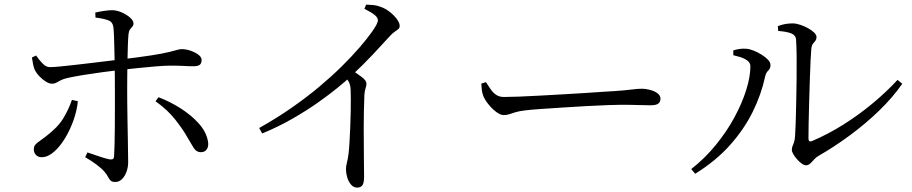

<svg xmlns="http://www.w3.org/2000/svg" viewBox="-20 -785 4020 846"><path d="M365.3 -113.4Q390.1 -105.1 416.4 -96Q442.7 -87 461.7 -83Q470.5 -81.5 476.1 -83.7Q481.6 -85.9 482.6 -95.9Q483.9 -113.7 484.8 -149.2Q485.6 -184.7 486 -228.5Q486.4 -272.4 486.3 -315.3Q486.2 -358.3 486.2 -390.3Q486.2 -411.5 486 -441.4Q485.8 -471.4 485.2 -504.7Q484.6 -538.1 483.9 -569.9Q483.2 -601.8 482.3 -626.8Q481.3 -651.8 479.7 -664.1Q477.2 -687.2 458.8 -694.9Q440.4 -702.6 400.8 -707.7L399.8 -729.6Q417 -733.7 438 -736.9Q459.1 -740.1 475.5 -740.1Q496.4 -739.3 517.7 -729.8Q539 -720.2 553.6 -707Q568.2 -693.7 568.2 -682Q568.2 -673 563 -667.4Q557.7 -661.9 552.7 -655.3Q547.7 -648.6 546.2 -633.8Q544.4 -615.4 543.4 -585Q542.4 -554.6 541.7 -519.2Q541.1 -483.8 540.7 -449.8Q540.4 -415.7 540.4 -388.7Q540.4 -366.3 540.7 -329.9Q541 -293.5 541.8 -252.2Q542.6 -211 543.3 -172.2Q544 -133.4 544.3 -105.7Q544.7 -78 544.7 -69.6Q544.7 -48.7 537.6 -28.7Q530.5 -8.8 517.8 4Q505.2 16.8 487.6 16.8Q473.6 16.8 467.3 10.6Q460.9 4.4 455.8 -6Q450.7 -16.3 439.2 -29.7Q425.7 -44.7 402.5 -61.8Q379.2 -78.8 355.4 -92.3ZM120.7 -531.7 139 -540.4Q152.9 -520.1 168.6 -504.3Q184.3 -488.5 200.6 -489.3Q216 -489.3 245.4 -492.1Q274.8 -494.9 311.7 -499.2Q348.5 -503.5 385.5 -507.8Q422.5 -512.2 453.8 -516.1Q485.2 -520 503.6 -522Q595.6 -533 647.8 -541.2Q699.9 -549.5 725.3 -555.8Q750.7 -562.2 761.3 -565.3Q771.9 -568.5 780.8 -568.5Q799.5 -568.5 819.7 -561.6Q839.9 -554.8 854.1 -544Q868.3 -533.2 868.3 -521.5Q868.3 -505.8 860.2 -499.5Q852 -493.1 833 -493.1Q811.3 -493.1 787.5 -494.5Q763.8 -495.8 731.2 -495.8Q707.8 -495.8 667.9 -492.6Q627.9 -489.4 584.9 -484.8Q541.8 -480.3 505.9 -476.3Q473.1 -472.5 431.7 -467Q390.2 -461.5 350.2 -455Q310.2 -448.5 280.6 -442.1Q261 -438.1 249.2 -432Q237.3 -426 228.8 -421.1Q220.4 -416.2 208.5 -416.2Q197.6 -416.2 183.1 -424.8Q168.5 -433.5 154.9 -447.4Q141.4 -461.3 133.2 -477.2Q128.8 -486.8 125.7 -502.2Q122.6 -517.7 120.7 -531.7ZM806.1 -179.1Q786.6 -214.3 752.3 -257.9Q718 -301.6 665.1 -338.9L678.6 -356.6Q729.8 -337.1 776.5 -307.2Q823.1 -277.4 855.9 -240.9Q888.7 -204.4 896.2 -163.2Q900.4 -141.8 891.8 -128.1Q883.2 -114.4 865.4 -114.4Q844.6 -114.4 832.4 -134.9Q820.3 -155.5 806.1 -179.1ZM296.8 -344.9 323.1 -339.1Q319.2 -298.5 303.8 -255.1Q288.5 -211.8 266 -175Q243.6 -138.1 216.9 -115.2Q190.2 -92.3 163.6 -92.3Q147.3 -92.3 138.1 -102.6Q129 -113 129 -126.6Q129 -139.6 135.4 -147.1Q141.7 -154.6 153 -162.3Q164.3 -170.1 180.1 -182.3Q234.3 -223.3 258.6 -263.2Q282.8 -303.1 296.8 -344.9Z M1585.5 -746.3 1593.5 -764.7Q1610.1 -764.3 1626.4 -762.6Q1642.6 -760.8 1658.3 -754.4Q1677.7 -747.8 1696.6 -733.1Q1715.6 -718.4 1728.4 -701.4Q1741.1 -684.4 1741.1 -671.3Q1741.1 -662.2 1735.5 -657.3Q1729.9 -652.3 1719.8 -645.7Q1709.6 -639.1 1695.6 -623.5Q1665.6 -590.3 1622.9 -544.8Q1580.2 -499.4 1523.1 -446Q1502.7 -427 1466 -397.1Q1429.3 -367.2 1379.2 -331.9Q1329.1 -296.5 1267.2 -261.2Q1205.3 -225.8 1135.3 -196.9L1122.1 -221Q1198.1 -263.7 1264 -309.5Q1329.9 -355.3 1385.8 -402Q1441.6 -448.8 1486.2 -492.9Q1530.7 -537 1563.8 -575.4Q1596.9 -613.8 1618.3 -643.7Q1645.1 -681.6 1645.1 -695.3Q1645.1 -707.1 1631.4 -718.7Q1617.7 -730.2 1585.5 -746.3ZM1494.9 -453.3 1525.4 -479.4Q1551.8 -462 1573.3 -446.2Q1594.7 -430.3 1594.7 -416.7Q1594.7 -407.3 1590.6 -395.5Q1586.5 -383.7 1585.5 -365.5Q1582.7 -292.8 1582.6 -221.7Q1582.6 -150.6 1583.4 -94Q1584.2 -37.4 1584.2 -7Q1584.2 20.6 1577 31.1Q1569.7 41.6 1553.9 41.6Q1537.9 41.6 1526.7 28.4Q1515.5 15.3 1509.9 -3.6Q1504.4 -22.5 1504.4 -38.8Q1504.4 -53 1508.7 -68.9Q1513 -84.7 1516 -109.5Q1518.4 -130.1 1520.1 -160.6Q1521.8 -191.1 1523.3 -225.1Q1524.8 -259.1 1525.3 -291.9Q1525.8 -324.6 1525.8 -350.6Q1525.8 -376.6 1525 -389.6Q1524.2 -408.7 1518.3 -421.4Q1512.4 -434.1 1494.9 -453.3Z M2121.2 -423.1Q2131.9 -406.1 2142.4 -391.1Q2152.8 -376.1 2166.6 -366.9Q2180.3 -357.7 2200.6 -357.7Q2223.3 -357.7 2264.2 -359.2Q2305.1 -360.7 2355.8 -363.5Q2406.6 -366.3 2459.4 -369.3Q2512.2 -372.3 2559.7 -375.3Q2607.3 -378.3 2641 -380.8Q2674.6 -383.3 2686.1 -383.5Q2736.1 -386.9 2762 -390.4Q2787.8 -394 2806.6 -394Q2826 -394 2845.5 -388.7Q2864.9 -383.4 2877.5 -373.7Q2890.2 -363.9 2890.2 -349.8Q2890.2 -336.4 2880.9 -328.8Q2871.7 -321.1 2846.2 -321.1Q2819.9 -321.1 2790.6 -322.2Q2761.2 -323.3 2715.3 -323.3Q2696.6 -323.3 2655.6 -321.8Q2614.5 -320.3 2562.4 -317.4Q2510.2 -314.5 2457.9 -311.1Q2405.5 -307.7 2362.1 -304.7Q2318.7 -301.7 2296.5 -298.9Q2268.3 -295.7 2252.2 -290.8Q2236 -285.8 2224.6 -281.9Q2213.3 -278 2198.6 -278Q2185.1 -278 2166.6 -291.7Q2148.2 -305.5 2132.6 -324.9Q2117 -344.2 2110 -361.1Q2104.5 -375.4 2103 -388.7Q2101.4 -402.1 2100.7 -416.5Z M3407.2 -669.7Q3426.3 -677 3441.2 -679.4Q3456.1 -681.9 3472.5 -681.9Q3487.6 -681.9 3505.7 -675.9Q3523.8 -670 3540.2 -660.9Q3556.6 -651.8 3567.2 -641.6Q3577.7 -631.5 3577.7 -622.2Q3577.7 -611.4 3572.7 -605.4Q3567.7 -599.5 3561.9 -591.9Q3556.2 -584.4 3554.8 -569.1Q3553.3 -555.6 3551.6 -518.6Q3549.9 -481.6 3548.3 -432.8Q3546.7 -384.1 3545.3 -333.3Q3543.9 -282.4 3543 -240.3Q3542.1 -198.1 3542.3 -175.5Q3542.3 -157.2 3558.1 -163.5Q3630.4 -194.3 3699.1 -237.9Q3767.9 -281.5 3828.2 -332.1Q3888.6 -382.8 3934.8 -433L3955.7 -415.9Q3913.1 -354.7 3852.9 -296.7Q3792.8 -238.7 3724.3 -188.3Q3655.9 -137.9 3587.4 -98.6Q3575.7 -92.2 3566.9 -82.1Q3558.2 -72 3549.9 -64.3Q3541.7 -56.7 3531.2 -56.7Q3522.9 -56.7 3512.4 -64.4Q3501.8 -72.1 3491.8 -83.4Q3481.8 -94.7 3475.5 -105.7Q3469.1 -116.7 3469.1 -124.2Q3469.1 -133.8 3471.9 -140.5Q3474.7 -147.1 3478.5 -157.6Q3482.2 -168 3483.4 -187.8Q3484.6 -204.8 3486 -243.6Q3487.4 -282.5 3488.3 -332.9Q3489.2 -383.4 3490 -436.3Q3490.7 -489.3 3490.2 -535.2Q3489.7 -581.2 3487.7 -610.2Q3486.7 -629.3 3467.2 -637.5Q3447.7 -645.7 3409 -648.6ZM3211.1 -541.8V-563.1Q3222.4 -566.4 3237.9 -569.1Q3253.3 -571.7 3268.8 -570.1Q3282.3 -569.3 3300 -562.3Q3317.7 -555.3 3335.1 -544.6Q3352.5 -534 3363.8 -522Q3375 -510 3375 -498.6Q3375 -483.1 3365 -474Q3355 -464.8 3351 -446.4Q3334.8 -370.1 3297.1 -293.2Q3259.4 -216.2 3197 -146.2Q3134.6 -76.1 3043.1 -19.4L3025.8 -40.1Q3085.8 -87 3133.9 -146.1Q3182.1 -205.1 3216.1 -267.9Q3250 -330.7 3268.2 -389.1Q3286.4 -447.5 3286.4 -493.1Q3286.4 -508.5 3272.7 -518.4Q3258.9 -528.2 3241 -533.7Q3223.2 -539.1 3211.1 -541.8Z"/></svg>

Font: Noto Serif SC
Style: Regular
Weight: 200
Designer: Ryoko NISHIZUKA 西塚涼子 (kana & ideographs); Frank Grießhammer (Latin, Greek & Cyrillic); Wenlong ZHANG 张文龙 (bopomofo); San
Foundry: Adobe
Version: Version 2.001;hotconv 1.1.0;makeotfexe 2.6.0